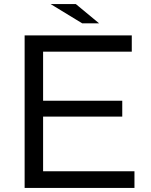

<svg xmlns="http://www.w3.org/2000/svg" viewBox="-20 -899 740 944"><path d="M353 -878.9 467.3 -784.2H384.3L229 -878.9ZM101.1 -725.1H627.9V-645H191.9V-403.8H581.1V-325.7H191.9V-57.1H641.1V24.9H101.1Z"/></svg>

Font: FORM UDPGothic
Style: Regular
Weight: 400
Foundry: Pronama LLC
Version: Version 1.05101